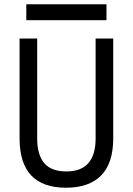

<svg xmlns="http://www.w3.org/2000/svg" viewBox="-20 -875 626 905"><path d="M291 9.8Q72.3 9.8 72.3 -222.7V-693.4H155.3V-222.7Q155.3 -145 188.5 -106Q221.7 -66.9 293 -66.9Q430.7 -66.9 430.7 -222.7V-693.4H513.7V-222.7Q513.7 -106.4 457 -48.3Q400.4 9.8 291 9.8ZM104 -779.8V-855H481.9V-779.8Z"/></svg>

Font: Cascadia Mono NF SemiLight
Style: Regular
Weight: 350
Monospace: yes
Designer: Aaron Bell
Foundry: Saja Typeworks
Version: Version 2404.023; ttfautohint (v1.8.4)